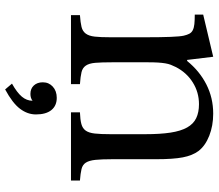

<svg xmlns="http://www.w3.org/2000/svg" viewBox="-70 -510 830 729"><g transform="rotate(90 344.5 -145.0)"><path d="M216 -157Q216 -116 218 -92.5Q220 -69 228.5 -56.5Q237 -44 253.5 -40Q270 -36 299 -34V0H37V-34Q65 -36 81.5 -40Q98 -44 107 -56Q116 -68 118.5 -90Q121 -112 121 -150V-283Q121 -402 115 -428Q112 -441 107.5 -449.5Q103 -458 94 -462.5Q85 -467 71 -468.5Q57 -470 35 -470V-502L195 -540L207 -441H211Q249 -488 300 -514Q351 -540 411 -540Q457 -540 495 -525Q533 -510 553 -484Q570 -461 577 -424.5Q584 -388 584 -324V-157Q584 -116 586.5 -92.5Q589 -69 597 -56.5Q605 -44 621.5 -40Q638 -36 665 -34V0H406V-34Q434 -35 450.5 -39.5Q467 -44 475.5 -56Q484 -68 486.5 -90.5Q489 -113 489 -150V-282Q489 -339 483 -378Q477 -417 463.5 -441Q450 -465 428 -475.5Q406 -486 375 -486Q330 -486 292.5 -462.5Q255 -439 234 -398Q229 -388 225.5 -379Q222 -370 220 -358Q218 -346 217 -330.5Q216 -315 216 -291ZM297 224Q331 205 346.5 186.5Q362 168 362 146Q352 154 336 154Q316 154 304 141Q292 128 292 107Q292 84 308.5 69Q325 54 351 54Q381 54 397.5 74.5Q414 95 414 133Q414 165 392.5 193.5Q371 222 319 250Z"/></g></svg>

Font: Libre Baskerville
Style: Regular
Weight: 400
Designer: Pablo Impallari, Rodrigo Fuenzalida
Foundry: Pablo Impallari, Rodrigo Fuenzalida
Version: Version 1.000; ttfautohint (v0.93) -l 8 -r 50 -G 200 -x 14 -